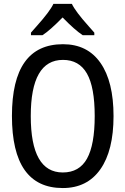

<svg xmlns="http://www.w3.org/2000/svg" viewBox="-20 -951 640 981"><path d="M300.8 9.8Q41 9.8 41 -358.9Q41 -725.1 301.8 -725.1Q426.8 -725.1 493.4 -629.6Q560.1 -534.2 560.1 -357.9Q560.1 -181.6 492.7 -85.9Q425.3 9.8 300.8 9.8ZM300.8 -69.8Q385.3 -69.8 424.6 -140.6Q463.9 -211.4 463.9 -357.9Q463.9 -505.9 424.1 -575.4Q384.3 -645 301.8 -645Q137.2 -645 137.2 -357.9Q137.2 -69.8 300.8 -69.8ZM461.9 -771H402.8Q361.3 -798.3 299.8 -861.8Q234.9 -795.4 196.8 -771H138.2V-784.2Q150.4 -798.3 167 -816.9Q234.9 -892.6 252.9 -931.2H347.2Q365.2 -892.6 433.1 -816.9L461.9 -784.2Z"/></svg>

Font: Apple Sans Adjectives
Style: Regular
Weight: 400
Monospace: yes
Foundry: Apple Sans Adjectives
Version: Version 0.01